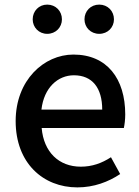

<svg xmlns="http://www.w3.org/2000/svg" viewBox="-20 -779 605 834"><path d="M316 35C388 35 451 11 502 -23L462 -96C422 -70 380 -55 331 -55C236 -55 170 -118 161 -223H518C521 -237 524 -259 524 -282C524 -437 445 -542 299 -542C171 -542 48 -431 48 -253C48 -71 167 35 316 35ZM122 -695C122 -660 149 -632 185 -632C222 -632 249 -660 249 -695C249 -731 222 -759 185 -759C149 -759 122 -731 122 -695ZM160 -303C171 -399 232 -452 301 -452C381 -452 424 -397 424 -303ZM347 -695C347 -660 374 -632 411 -632C448 -632 475 -660 475 -695C475 -731 448 -759 411 -759C374 -759 347 -731 347 -695Z"/></svg>

Font: コーポレート・ロゴ ver3 Medium
Style: Regular
Weight: 500
Designer: [KANA_main] LOGOTYPE.JP [Source Han Sans] Ryoko NISHIZUKA 西塚涼子 (kana, bopomofo & ideographs); Paul D. Hunt (Latin, Greek
Version: Version 12.001;FEAKit 1.0